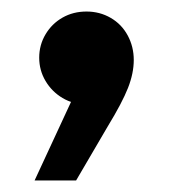

<svg xmlns="http://www.w3.org/2000/svg" viewBox="-20 -175 301 333"><path d="M123 -41 130 6Q107 6 88.5 -5Q70 -16 59 -34.5Q48 -53 48 -75Q48 -97 59 -115.5Q70 -134 88.5 -144.5Q107 -155 130 -155Q153 -155 172 -144Q191 -133 201.5 -113.5Q212 -94 212 -71Q212 -48 202 -22.5Q192 3 167 44L112 138H40Z"/></svg>

Font: Unbounded Variable
Style: Regular
Weight: 400
Designer: Luke Prowse, Jean-Baptiste Morizot, Fátima Lázaro, Florian Runge
Foundry: NaN
Version: Version 1.600;FEAKit 1.0